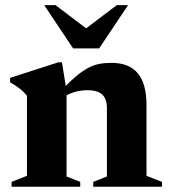

<svg xmlns="http://www.w3.org/2000/svg" viewBox="-20 -710 646 730"><path d="M233 -365V-39L285 -18.5V0H24V-18.5L82.5 -41.5V-345.5Q72 -359.5 56.8 -371.8Q41.5 -384 18.5 -397V-414L201.5 -473H215.5ZM334.5 -18.5 386.5 -39V-298.5Q386.5 -322.5 378.5 -337.8Q370.5 -353 354.2 -360Q338 -367 312.5 -367Q284.5 -367 260 -359Q235.5 -351 217.5 -338L203 -355Q237 -392 263.5 -415Q290 -438 312.2 -450.2Q334.5 -462.5 356.5 -466.8Q378.5 -471 404 -471Q471 -471 504 -431.2Q537 -391.5 537 -311V-41.5L596 -18.5V0H334.5ZM331.5 -584H283.5L424 -690.5H467L357 -526H258L148 -690.5H191Z"/></svg>

Font: Newsreader 36pt
Style: Bold
Weight: 700
Designer: Hugues Gentile
Foundry: Production Type
Version: Version 1.003